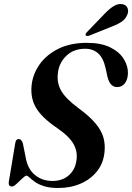

<svg xmlns="http://www.w3.org/2000/svg" viewBox="-20 -926 659 957"><path d="M270.5 11Q227 11 198.8 1.8Q170.5 -7.5 153.5 -19.8Q136.5 -32 127 -41.2Q117.5 -50.5 112.5 -50.5Q105.5 -50.5 91.5 -37Q77.5 -23.5 63 -10Q48.5 3.5 40 3.5Q21.5 3.5 23.5 -17.5L55.5 -209.5Q58 -233 74 -233Q86.5 -233 94 -211.5L107.5 -144Q117 -84.5 153.8 -54.2Q190.5 -24 241 -24Q290.5 -24 322.2 -51.5Q354 -79 360.5 -123.5Q368.5 -168 347 -207.2Q325.5 -246.5 262.5 -289.5Q189.5 -339 160.2 -387.8Q131 -436.5 137.5 -500Q143 -556 177 -604.5Q211 -653 270.8 -682.8Q330.5 -712.5 413.5 -712.5Q483.5 -712.5 529.2 -690Q575 -667.5 597 -632Q619 -596.5 617.5 -557Q616 -528 601.8 -510Q587.5 -492 563.5 -492Q529 -492 516 -541.5L506.5 -585.5Q495 -637 469.2 -660Q443.5 -683 404.5 -683Q346.5 -683 310 -647.2Q273.5 -611.5 268.5 -561.5Q262.5 -512.5 285.2 -473.2Q308 -434 368.5 -389Q425.5 -347.5 456 -311Q486.5 -274.5 496 -238.8Q505.5 -203 500.5 -164Q494.5 -111 463.2 -71.8Q432 -32.5 382 -10.8Q332 11 270.5 11ZM502.5 -858.5Q525.5 -882.5 546.8 -895.5Q568 -908.5 588.5 -905.5Q609 -902.5 615.5 -886.5Q622 -870.5 615 -854Q606 -830.5 585.2 -817Q564.5 -803.5 537 -793.5L424 -748Q419 -746.5 414 -746.8Q409 -747 407 -750Q404 -756 414 -766.5Z"/></svg>

Font: Fraunces 72pt S000 SemiBold
Style: Italic
Weight: 600
Italic angle: -16°
Version: Version 1.000; ttfautohint (v1.8.3)